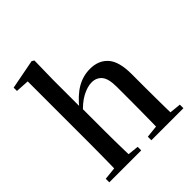

<svg xmlns="http://www.w3.org/2000/svg" viewBox="-217 -962 1110 1110"><g transform="rotate(-45 338.5 -406.5)"><path d="M40 0V-29L147 -40H197L301 -29V0ZM116 0Q117 -25 117.5 -66.5Q118 -108 118.5 -153Q119 -198 119 -232V-746L36 -751V-778L218 -813L232 -804L229 -647V-430L231 -417V-232Q231 -198 231.5 -153Q232 -108 233 -66.5Q234 -25 235 0ZM384 0V-29L489 -40H539L646 -29V0ZM458 0Q459 -25 459.5 -66Q460 -107 460.5 -152Q461 -197 461 -232V-359Q461 -427 438 -454Q415 -481 376 -481Q342 -481 298.5 -458.5Q255 -436 205 -379L181 -418H214Q266 -484 316.5 -513.5Q367 -543 425 -543Q494 -543 534 -498.5Q574 -454 574 -351V-232Q574 -197 574.5 -152Q575 -107 575.5 -66Q576 -25 577 0Z"/></g></svg>

Font: Noto Serif KR ExtraLight SemiBold
Style: Regular
Weight: 600
Version: Version 2.002-H1;hotconv 1.1.0;makeotfexe 2.6.0